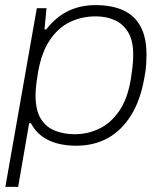

<svg xmlns="http://www.w3.org/2000/svg" viewBox="-20 -558 641 751"><path d="M1 173 124 -526H162L154 -443H161Q199 -492 247 -515Q295 -538 353 -538Q418 -538 462.5 -517.5Q507 -497 530 -454Q553 -411 553 -345Q553 -326 551.5 -303Q550 -280 545 -256Q530 -167 493 -107.5Q456 -48 402 -18Q348 12 278 12Q238 12 204 3Q170 -6 143.5 -25.5Q117 -45 101 -76H94L51 173ZM272 -33Q323 -33 368 -54.5Q413 -76 446 -123.5Q479 -171 492 -250Q496 -276 498 -293Q500 -310 500.5 -322.5Q501 -335 501 -345Q501 -400 481 -432.5Q461 -465 428 -479.5Q395 -494 355 -494Q299 -494 253 -471.5Q207 -449 175 -401.5Q143 -354 129 -277Q125 -254 123 -237.5Q121 -221 120 -209Q119 -197 119 -187Q119 -125 140.5 -92Q162 -59 197 -46Q232 -33 272 -33Z"/></svg>

Font: Archivo SemiExpanded Thin
Style: Italic
Weight: 250
Width: 6
Italic angle: -10°
Designer: Hector Gatti
Foundry: Omnibus-Type
Version: Version 2.001